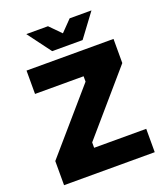

<svg xmlns="http://www.w3.org/2000/svg" viewBox="-167 -1060 1014 1174"><g transform="rotate(-20 340.0 -473.5)"><path d="M257 -795 144 -947H285L356 -875L426 -947H568L455 -795ZM45 0V-157L385 -550V-585H69V-737H635V-580L296 -187V-152H635V0Z"/></g></svg>

Font: Tomorrow
Style: Bold
Weight: 700
Designer: Tony de Marco, Monica Rizzolli
Foundry: Just in Type
Version: Version 2.002